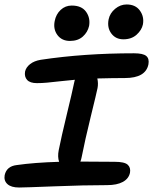

<svg xmlns="http://www.w3.org/2000/svg" viewBox="-21 -900 689 864"><path d="M534.2 -723.1Q499.5 -723.1 480 -749.3Q460.4 -775.4 467.8 -813Q473.6 -840.8 497.1 -860.4Q520.5 -879.9 548.8 -879.9Q588.9 -879.9 608.6 -852.3Q628.4 -824.7 622.1 -790Q616.7 -764.6 593.8 -743.9Q570.8 -723.1 534.2 -723.1ZM293.9 -715.8Q257.3 -715.8 237.5 -742.2Q217.8 -768.6 225.1 -805.2Q231 -835.9 252 -855.5Q272.9 -875 301.8 -875Q346.2 -875 366.2 -847.2Q386.2 -819.3 379.9 -783.2Q373.5 -754.9 351.6 -735.4Q329.6 -715.8 293.9 -715.8ZM64.9 -56.2Q29.3 -56.2 12.5 -71.5Q-4.4 -86.9 0 -111.8Q8.8 -151.9 54.2 -157.2Q132.3 -168.5 245.1 -171.9Q237.3 -193.8 243.2 -224.1Q254.9 -283.2 279.8 -386Q304.7 -488.8 312 -524.9Q312.5 -528.3 314 -533.7Q315.4 -539.1 315.9 -541Q286.1 -538.6 250.2 -534.4Q214.4 -530.3 190.7 -528.1Q167 -525.9 145 -525.9Q114.3 -525.9 101.1 -540.3Q87.9 -554.7 91.8 -578.1Q96.2 -597.2 114.5 -611.6Q132.8 -626 162.1 -630.9Q356.9 -660.2 582 -660.2Q622.6 -660.2 637 -648.2Q651.4 -636.2 647 -610.8Q634.8 -548.8 541 -548.8Q487.3 -548.8 417 -546.9Q421.9 -524.9 418 -503.9Q413.6 -481.9 387.7 -376.5Q361.8 -271 346.2 -191.9Q344.7 -183.1 340.8 -172.9Q362.8 -172.9 414.1 -172.4Q465.3 -171.9 495.1 -171.9Q539.1 -171.9 553.5 -158.9Q567.9 -146 564 -123Q558.6 -96.2 532 -81.5Q505.4 -66.9 460.9 -66.9Q357.9 -66.9 223.6 -61.5Q89.4 -56.2 64.9 -56.2Z"/></svg>

Font: Shantell Sans Irregular Bouncy
Style: Italic
Weight: 500
Italic angle: -11.31°
Designer: Stephen Nixon, Anya Danilova, Shantell Martin
Foundry: Arrow Type
Version: Version 1.006;[9816181b4]